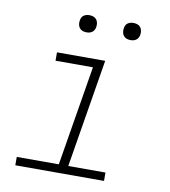

<svg xmlns="http://www.w3.org/2000/svg" viewBox="-81 -789 762 859"><g transform="rotate(10 300.0 -359.5)"><path d="M46 0V-38H237L312 -492H142V-530H361L280 -38H449V0ZM456 -641Q447 -641 438.5 -644Q430 -647 424.5 -654Q419 -661 417.5 -670.5Q416 -680 418 -690Q419 -696 422 -702Q425 -708 431 -712Q437 -716 443.5 -717.5Q450 -719 456 -719Q466 -719 474.5 -716Q483 -713 488.5 -706Q494 -699 495.5 -689.5Q497 -680 495 -670Q494 -664 490.5 -658Q487 -652 481.5 -648Q476 -644 469.5 -642.5Q463 -641 456 -641ZM256 -641Q247 -641 238.5 -644Q230 -647 224.5 -654Q219 -661 217.5 -670.5Q216 -680 218 -690Q219 -696 222 -702Q225 -708 231 -712Q237 -716 243.5 -717.5Q250 -719 256 -719Q266 -719 274.5 -716Q283 -713 288.5 -706Q294 -699 295.5 -689.5Q297 -680 295 -670Q294 -664 290.5 -658Q287 -652 281.5 -648Q276 -644 269.5 -642.5Q263 -641 256 -641Z"/></g></svg>

Font: Iosevka Slab XLtExObl
Style: Regular
Weight: 200
Width: 7
Italic angle: -9°
Monospace: yes
Designer: Belleve Invis
Foundry: Belleve Invis
Version: Version 11.1.1; ttfautohint (v1.8.3)